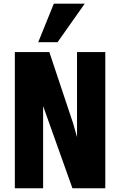

<svg xmlns="http://www.w3.org/2000/svg" viewBox="-20 -1002 640 1022"><path d="M59 -725H242.5L369 -346L390 -272V-725H540.5V0H365.5L209.5 -437.5V0H59ZM183.5 -777.5 266.5 -982.5H431L286.5 -777.5Z"/></svg>

Font: JuliaMono ExtraBold
Style: Regular
Weight: 800
Monospace: yes
Designer: cormullion
Foundry: corm
Version: Version 0.055; ttfautohint (v1.8.4)